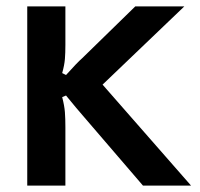

<svg xmlns="http://www.w3.org/2000/svg" viewBox="-20 -579 623 599"><path d="M65 0V-559H184V-439Q184 -414 182.5 -395Q181 -376 174 -351L186 -345Q221 -384 237 -398L402 -559H555L300 -315L576 0H426L237 -220Q222 -237 186 -281L174 -276Q181 -249 182.5 -229Q184 -209 184 -182V0Z"/></svg>

Font: Open Sauce Sans SemiBold
Style: Regular
Weight: 600
Designer: Alfredo Marco Pradil
Foundry: Creative Sauce Fz LLC
Version: Version 1.477